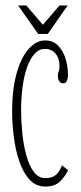

<svg xmlns="http://www.w3.org/2000/svg" viewBox="-20 -675 299 705"><path d="M146.5 10Q111.5 10 88 -16Q64.5 -42 50.5 -83.8Q36.5 -125.5 30.5 -174Q24.5 -222.5 24.5 -267.5Q24.5 -328 34 -376Q43.5 -424 60.2 -457.5Q77 -491 99 -508.8Q121 -526.5 145.5 -526.5Q174.5 -526.5 193 -507.8Q211.5 -489 220.5 -460.2Q229.5 -431.5 229.5 -401Q229.5 -386 225.2 -377.5Q221 -369 211.5 -369Q202 -369 197.2 -377Q192.5 -385 192.5 -396.5Q192.5 -404.5 194 -408.5Q195.5 -412.5 197 -417.5Q198.5 -422.5 198.5 -432.5Q198.5 -460.5 184 -478Q169.5 -495.5 145.5 -495.5Q123 -495.5 106.5 -477Q90 -458.5 79 -427Q68 -395.5 62.8 -355Q57.5 -314.5 57.5 -270Q57.5 -229 62 -185.2Q66.5 -141.5 76.8 -104.2Q87 -67 104 -44Q121 -21 146.5 -21Q171.5 -21 185.5 -33Q199.5 -45 207.5 -68L230 -50Q222.5 -32.5 203 -11.2Q183.5 10 146.5 10ZM120 -550.5 46.5 -655H76.5L137.5 -584L198.5 -655H228.5L155.5 -550.5Z"/></svg>

Font: Imbue Thin 10pt Thin
Style: Regular
Weight: 250
Version: Version 1.102